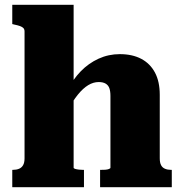

<svg xmlns="http://www.w3.org/2000/svg" viewBox="-20 -778 754 798"><path d="M286 -758V-81Q286 -78 292.5 -76Q299 -74 308 -73Q317 -72 325 -72H329V0H31V-72H33Q48 -72 59 -76.5Q70 -81 76 -91.5Q82 -102 82 -120V-647Q82 -656 77.5 -661Q73 -666 63.5 -669.5Q54 -673 39 -676L31 -678V-758ZM694 0H396V-72H399Q408 -72 417 -72.5Q426 -73 432.5 -75.5Q439 -78 439 -81V-379Q439 -399 434.5 -411.5Q430 -424 419 -430.5Q408 -437 390 -437Q368 -437 346.5 -424Q325 -411 303.5 -384.5Q282 -358 260 -317L262 -405Q283 -448 315.5 -481.5Q348 -515 389.5 -534Q431 -553 478 -553Q530 -553 567 -533.5Q604 -514 624 -476.5Q644 -439 644 -384V-120Q644 -102 649.5 -91.5Q655 -81 666 -76.5Q677 -72 691 -72H694Z"/></svg>

Font: Roboto Serif ExtraBold
Style: Regular
Weight: 800
Designer: Greg Gazdowicz
Foundry: Commercial Type
Version: Version 1.008